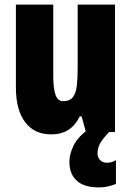

<svg xmlns="http://www.w3.org/2000/svg" viewBox="-20 -639 569 833"><path d="M479 -619V-66H353L334 -134H326Q307 -95 276.5 -75.5Q246 -56 202 -56Q129 -56 89 -109Q49 -162 49 -259V-619H211V-312Q211 -257 220.5 -228.5Q230 -200 254 -200Q283 -200 296.5 -218Q310 -236 313.5 -269Q317 -302 317 -346V-619ZM403 27Q403 43 414 55Q425 67 444 67Q458 67 467 63.5Q476 60 483 56V159Q471 164 452 169Q433 174 408 174Q344 174 312.5 144.5Q281 115 281 63Q281 29 300 -9Q319 -47 370 -83L453 -66Q422 -33 412.5 -13.5Q403 6 403 27Z"/></svg>

Font: Noto Sans Malayalam UI ExtraCondensed Black
Style: Regular
Weight: 900
Width: 2
Designer: Jelle Bosma - Monotype Design Team
Foundry: Monotype Imaging Inc.
Version: Version 2.104; ttfautohint (v1.8.4.7-5d5b)